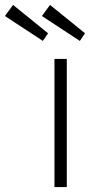

<svg xmlns="http://www.w3.org/2000/svg" viewBox="-146 -759 366 779"><path d="M75 0V-520H125V0ZM178 -593 24 -694 57 -739 199 -624ZM28 -593 -126 -694 -93 -739 49 -624Z"/></svg>

Font: Lexend Deca ExtraLight
Style: Regular
Weight: 200
Designer: Bonnie Shaver-Troup, Thomas Jockin
Foundry: Lexend
Version: Version 1.008; ttfautohint (v1.8.4.7-5d5b)